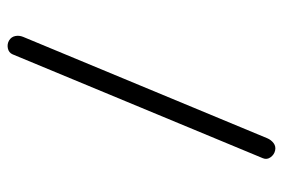

<svg xmlns="http://www.w3.org/2000/svg" viewBox="-142 -590 760 516"><g transform="rotate(90 238.0 -332.0)"><path d="M88.4 23.4Q79.1 17.6 76.9 7.1Q74.7 -3.4 79.1 -14.2L351.6 -670.4Q356 -680.7 364.7 -687.3Q373.5 -693.8 384.3 -691.4Q395.5 -689 402.6 -679.2Q409.7 -669.4 405.3 -658.7L126 14.2Q121.6 24.4 109.9 26.9Q98.1 29.3 88.4 23.4Z"/></g></svg>

Font: Mikhak-FD Light
Style: Regular
Weight: 300
Designer: Amin Abedi
Version: Version 3.2